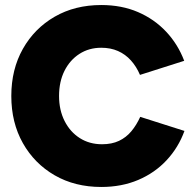

<svg xmlns="http://www.w3.org/2000/svg" viewBox="-20 -732 769 764"><path d="M383 12Q278 12 197.5 -34.5Q117 -81 71 -162.5Q25 -244 25 -350Q25 -456 71 -537.5Q117 -619 197.5 -665.5Q278 -712 383 -712Q464 -712 529 -684Q594 -656 641 -606Q688 -556 713 -490L537 -434Q523 -467 501 -491.5Q479 -516 449.5 -529Q420 -542 383 -542Q334 -542 296 -517.5Q258 -493 236.5 -450Q215 -407 215 -350Q215 -294 237 -250.5Q259 -207 297.5 -182.5Q336 -158 386 -158Q425 -158 453.5 -171.5Q482 -185 502.5 -209.5Q523 -234 538 -267L714 -211Q690 -145 643 -94.5Q596 -44 530 -16Q464 12 383 12Z"/></svg>

Font: Figtree Light Black
Style: Regular
Weight: 900
Version: Version 2.000